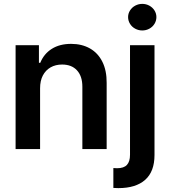

<svg xmlns="http://www.w3.org/2000/svg" viewBox="-20 -761 868 980"><path d="M184.6 0H59.6V-530.3H178.7V-440.4H185.5Q204.1 -486.3 244.4 -511.7Q284.7 -537.1 342.8 -537.1Q397.9 -537.1 439.2 -513.7Q480.5 -490.2 502.7 -445.3Q524.9 -400.4 524.4 -337.9V0H400.4V-318.4Q400.4 -372.1 373 -401.9Q345.7 -431.6 296.9 -431.6Q263.7 -431.6 238.3 -417.2Q212.9 -402.8 198.7 -375.7Q184.6 -348.6 184.6 -310.5ZM768.6 -530.3V30.3Q768.6 114.7 720.9 157Q673.3 199.2 584 199.2Q568.4 199.2 558.6 198.2V96.7Q565.4 97.7 577.1 97.7Q612.3 97.7 627.9 80.6Q643.6 63.5 643.6 29.3V-530.3ZM633.8 -673.8Q633.8 -691.9 643.6 -707.5Q653.3 -723.1 670.2 -732.2Q687 -741.2 706.1 -741.2Q725.6 -741.2 742.2 -732.2Q758.8 -723.1 768.6 -707.5Q778.3 -691.9 778.3 -673.8Q778.3 -655.3 768.6 -639.4Q758.8 -623.5 742.2 -614.5Q725.6 -605.5 706.1 -605.5Q687 -605.5 670.2 -614.5Q653.3 -623.5 643.6 -639.4Q633.8 -655.3 633.8 -673.8Z"/></svg>

Font: Pretendard JP SemiBold
Style: Regular
Weight: 600
Designer: Base glyphs from Inter by Rasmus Andersson; Hangeul glyphs from Noto Sans CJK(Source Han Sans) by Jang Soo-young and Kan
Foundry: Kil Hyung-jin
Version: Version 1.309